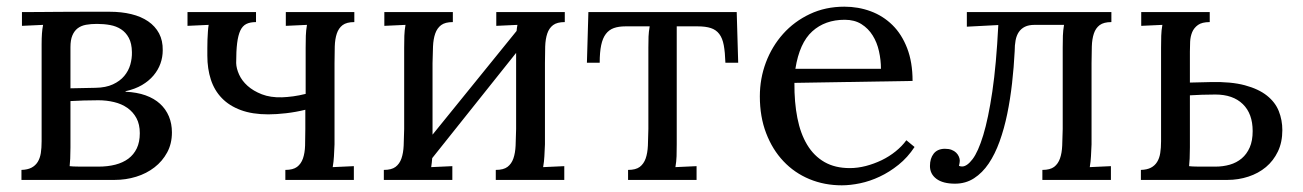

<svg xmlns="http://www.w3.org/2000/svg" viewBox="-20 -536 3882 572"><path d="M45.4 -500Q64.9 -500 94 -500.2Q123 -500.5 157.7 -500.7Q192.4 -501 230.5 -501Q268.6 -501 306.6 -501Q341.8 -501 371.1 -493.9Q400.4 -486.8 421.4 -472.4Q442.4 -458 453.9 -436.5Q465.3 -415 464.8 -386.2Q464.8 -365.7 458 -346.7Q451.2 -327.6 437.5 -311.3Q423.8 -294.9 403.1 -282.7Q382.3 -270.5 354 -264.2V-262.7Q387.7 -261.2 413.6 -252Q439.5 -242.7 456.8 -226.8Q474.1 -210.9 483.2 -189.2Q492.2 -167.5 492.2 -141.6Q492.2 -107.9 478 -81.8Q463.9 -55.7 440.2 -37.4Q416.5 -19 385.7 -9.5Q355 0 321.3 0H43.9V-29.8Q62 -30.3 73.7 -36.4Q85.4 -42.5 92.3 -53.5Q99.1 -64.5 101.6 -79.8Q104 -95.2 104 -115.2V-404.3Q104 -422.4 105 -436.3Q106 -450.2 108.4 -461.9L45.4 -459ZM264.6 -274.4Q295.4 -274.9 316.4 -284.7Q337.4 -294.4 350.1 -309.6Q362.8 -324.7 368.2 -343.5Q373.5 -362.3 373 -380.9Q372.6 -406.7 363.8 -423.1Q355 -439.5 340.8 -448.7Q326.7 -458 308.1 -461.4Q289.6 -464.8 269 -464.8Q251 -464.8 236.3 -462.2Q221.7 -459.5 211.4 -451.7Q201.2 -443.8 195.6 -430.4Q189.9 -417 189.9 -395.5V-272.9ZM189.9 -96.7Q189.9 -77.1 189.2 -63.7Q188.5 -50.3 187.5 -41Q195.8 -40 209 -39.8Q222.2 -39.6 235.1 -39.6Q248 -39.6 258.8 -39.6Q269.5 -39.6 272.9 -39.6Q300.8 -39.6 323.5 -45.4Q346.2 -51.3 362.3 -63.2Q378.4 -75.2 387.5 -94Q396.5 -112.8 396.5 -139.2Q396.5 -165.5 386.5 -184.1Q376.5 -202.6 359.4 -214.6Q342.3 -226.6 319.8 -231.9Q297.4 -237.3 272.9 -237.3Q251.5 -237.3 229.2 -236.6Q207 -235.8 189.9 -234.9Z M976.6 -106Q975.6 -85.9 974.9 -70.6Q974.1 -55.2 971.2 -38.1L1034.2 -41V0H830.1V-29.8Q853 -29.8 865 -38.8Q877 -47.9 882.6 -64Q888.2 -80.1 888.9 -102.5Q889.6 -125 889.6 -151.9V-209Q861.8 -202.1 832.5 -198.7Q803.2 -195.3 779.3 -195.3Q731.9 -195.3 697.5 -208Q663.1 -220.7 640.9 -243.7Q618.7 -266.6 608.2 -298.8Q597.7 -331.1 597.7 -370.1Q597.7 -380.4 597.7 -392.6Q597.7 -404.8 598.1 -417.5Q598.6 -430.2 599.4 -441.7Q600.1 -453.1 601.6 -461.9L538.6 -459V-500H742.7V-470.2Q725.1 -470.2 713.9 -464.6Q702.6 -459 696 -445.1Q689.5 -431.2 686.5 -407.7Q683.6 -384.3 683.6 -348.1Q684.1 -332 692.4 -313.7Q700.7 -295.4 717.5 -280.3Q734.4 -265.1 760 -255.1Q785.6 -245.1 820.3 -246.1Q835 -246.6 853.3 -249Q871.6 -251.5 890.6 -256.3V-394Q890.6 -414.1 891.1 -429.4Q891.6 -444.8 894.5 -461.9L831.5 -459V-500H1035.6V-470.2Q1012.7 -470.2 1000.7 -461.2Q988.8 -452.1 983.4 -436Q978 -419.9 977.3 -397.5Q976.6 -375 976.6 -348.1Z M1603.5 -106Q1602.5 -85.9 1601.8 -70.6Q1601.1 -55.2 1598.1 -38.1L1661.1 -41V0H1457V-29.8Q1480 -29.8 1491.9 -38.8Q1503.9 -47.9 1509.5 -64Q1515.1 -80.1 1516.1 -102.5Q1517.1 -125 1517.6 -151.9V-378.4L1267.6 -64.9Q1267.1 -58.1 1266.4 -51.8Q1265.6 -45.4 1264.6 -38.1L1327.6 -41V0H1123.5V-29.8Q1146.5 -29.8 1158.4 -38.8Q1170.4 -47.9 1176 -64Q1181.6 -80.1 1182.6 -102.5Q1183.6 -125 1184.1 -151.9V-394Q1184.1 -414.1 1184.6 -429.4Q1185.1 -444.8 1188 -461.9L1125 -459V-500H1329.1V-470.2Q1306.2 -470.2 1294.2 -461.2Q1282.2 -452.1 1276.6 -436Q1271 -419.9 1270 -397.5Q1269 -375 1268.6 -348.1V-134.8L1519 -443.8Q1519.5 -448.2 1520 -452.6Q1520.5 -457 1521.5 -461.9L1458.5 -459V-500H1662.6V-470.2Q1639.6 -470.2 1627.7 -461.2Q1615.7 -452.1 1610.4 -436Q1605 -419.9 1604.2 -397.5Q1603.5 -375 1603.5 -348.1Z M2141.1 -349.1Q2140.1 -380.4 2136.2 -401.4Q2132.3 -422.4 2122.8 -434.8Q2113.3 -447.3 2097.7 -452.4Q2082 -457.5 2058.6 -457.5H1996.1V-106Q1996.1 -85.9 1995.6 -70.6Q1995.1 -55.2 1992.2 -38.1L2055.2 -41V0H1851.1V-29.8Q1874 -29.8 1886 -38.8Q1897.9 -47.9 1903.6 -64Q1909.2 -80.1 1910.2 -102.5Q1911.1 -125 1911.6 -151.9V-394Q1911.6 -414.1 1912.1 -427.2Q1912.6 -440.4 1915.5 -457.5H1843.3Q1823.2 -457.5 1808.8 -452.4Q1794.4 -447.3 1784.9 -434.8Q1775.4 -422.4 1771 -401.4Q1766.6 -380.4 1766.6 -349.1H1728.5L1732.9 -500H2174.8L2179.2 -349.1Z M2496.6 -477.1Q2438 -477.1 2399.9 -442.6Q2361.8 -408.2 2349.6 -331.1H2604.5Q2604.5 -357.4 2598.6 -383.5Q2592.8 -409.7 2579.8 -430.4Q2566.9 -451.2 2546.4 -464.1Q2525.9 -477.1 2496.6 -477.1ZM2698.7 -294.9 2346.7 -289.1Q2346.2 -231.4 2355.5 -184.6Q2364.7 -137.7 2384.8 -104.5Q2404.8 -71.3 2436.3 -53.2Q2467.8 -35.2 2511.7 -35.2Q2535.2 -35.2 2559.6 -41.5Q2584 -47.9 2606.7 -58.8Q2629.4 -69.8 2648.4 -85.2Q2667.5 -100.6 2680.2 -118.2L2704.6 -98.1Q2684.1 -66.9 2657 -45.2Q2629.9 -23.4 2600.8 -9.8Q2571.8 3.9 2542.5 10Q2513.2 16.1 2487.8 16.1Q2436 16.1 2391.4 -2.4Q2346.7 -21 2314 -55.7Q2281.2 -90.3 2262.5 -139.2Q2243.7 -188 2243.7 -249Q2243.7 -301.8 2261.7 -349.9Q2279.8 -397.9 2313 -435.1Q2346.2 -472.2 2392.6 -494.1Q2439 -516.1 2495.6 -516.1Q2537.1 -516.1 2574 -502.4Q2610.8 -488.8 2638.7 -461.4Q2666.5 -434.1 2682.6 -392.3Q2698.7 -350.6 2698.7 -294.9Z M3231.9 -106Q3231 -85.9 3230.2 -70.6Q3229.5 -55.2 3226.6 -38.1L3289.6 -41V0H3085.4V-29.8Q3108.4 -29.8 3120.4 -38.8Q3132.3 -47.9 3137.9 -64Q3143.6 -80.1 3144.5 -102.5Q3145.5 -125 3146 -151.9V-394Q3146 -414.1 3146.5 -429.4Q3147 -444.8 3149.9 -461.9H3062Q3044.9 -461.9 3033.4 -456.3Q3022 -450.7 3015.1 -440.4Q3008.3 -430.2 3005.6 -415.8Q3002.9 -401.4 3002.9 -383.3Q3000.5 -335.9 2995.1 -288.1Q2989.7 -240.2 2980.7 -196.5Q2971.7 -152.8 2958 -114.7Q2944.3 -76.7 2925.5 -48.8Q2906.7 -21 2881.8 -4.9Q2856.9 11.2 2825.2 11.2Q2789.1 11.2 2769.8 -3.2Q2750.5 -17.6 2750.5 -41.5Q2750.5 -64 2761.5 -78.1Q2772.5 -92.3 2794.4 -92.8Q2806.6 -92.8 2814.9 -89.6Q2823.2 -86.4 2828.6 -81.1Q2834 -75.7 2836.7 -69.3Q2839.4 -63 2839.4 -57.1Q2839.4 -54.2 2838.6 -49.8Q2837.9 -45.4 2836.9 -42Q2840.8 -40 2846.2 -40Q2860.8 -40 2877.4 -61.8Q2894 -83.5 2909.2 -133.1Q2924.3 -182.6 2936.3 -263.2Q2948.2 -343.8 2954.1 -461.4L2860.4 -456.5V-500H3291V-470.2Q3268.1 -470.2 3256.1 -461.2Q3244.1 -452.1 3238.8 -436Q3233.4 -419.9 3232.7 -397.5Q3231.9 -375 3231.9 -348.1Z M3586.9 -291.5Q3647.5 -293 3688.5 -282Q3729.5 -271 3754.4 -251.2Q3779.3 -231.4 3789.8 -204.8Q3800.3 -178.2 3800.3 -148.4Q3800.3 -112.3 3787.1 -84.7Q3773.9 -57.1 3751.5 -38.3Q3729 -19.5 3699.2 -9.8Q3669.4 0 3636.7 0H3378.9V-29.8Q3397 -30.3 3408.7 -36.4Q3420.4 -42.5 3427.2 -53.5Q3434.1 -64.5 3436.5 -79.8Q3439 -95.2 3439 -115.2V-394Q3439 -414.1 3439.5 -429.4Q3439.9 -444.8 3442.9 -461.9L3379.9 -459V-500H3584V-470.2Q3561 -470.2 3549.1 -461.7Q3537.1 -453.1 3531.7 -440.2Q3526.4 -427.2 3525.6 -411.9Q3524.9 -396.5 3524.9 -382.3V-290ZM3524.9 -96.7Q3524.9 -77.1 3524.2 -63.7Q3523.4 -50.3 3522.5 -41Q3530.8 -40 3542.7 -39.8Q3554.7 -39.6 3566.4 -39.6Q3578.1 -39.6 3587.6 -39.6Q3597.2 -39.6 3600.6 -39.6Q3623.5 -39.6 3643.8 -45.4Q3664.1 -51.3 3679.2 -64Q3694.3 -76.7 3703.1 -96.7Q3711.9 -116.7 3711.9 -145.5Q3711.9 -197.3 3682.6 -225.8Q3653.3 -254.4 3600.6 -254.4Q3579.1 -254.4 3560.5 -253.7Q3542 -252.9 3524.9 -252Z"/></svg>

Font: Lora
Style: Regular
Weight: 400
Designer: Olga Karpushina, Alexei Vanyashin
Foundry: Cyreal (www.cyreal.org, a@cyreal.org)
Version: Version 1.014